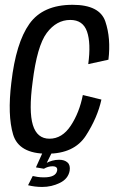

<svg xmlns="http://www.w3.org/2000/svg" viewBox="-20 -620 484 780"><path d="M171.5 4.5Q56.5 4.5 33.2 -73.8Q10 -152 26 -284Q44.5 -446 99.5 -523.2Q154.5 -600.5 275 -600.5Q385 -600.5 408 -532.5Q431 -464.5 420.5 -377.5L338.5 -359.5Q350 -444.5 333.5 -491.8Q317 -539 265.5 -539Q209.5 -539 170 -486.2Q130.5 -433.5 112.5 -287Q96.5 -168 113.5 -112.2Q130.5 -56.5 181 -56.5Q232.5 -56.5 267.5 -109.5Q302.5 -162.5 316.5 -234L392 -215.5Q376 -142 328.8 -68.8Q281.5 4.5 171.5 4.5ZM151.5 139.5Q121.5 139.5 94 132.5L113 95Q121 97 132.8 98.8Q144.5 100.5 158.5 100.5Q206.5 100.5 212 73.5Q215.5 55.5 193 55.5Q175.5 55.5 158.5 65.5L126 60L153 0H190.5L170 41.5Q179 36.5 192.2 32.8Q205.5 29 220 29Q242 29 254.2 40Q266.5 51 263 73.5Q257 106.5 223.2 123Q189.5 139.5 151.5 139.5Z"/></svg>

Font: Anybody
Style: Italic
Weight: 400
Italic angle: -10°
Designer: Tyler Finck
Foundry: Etcetera Type Company
Version: Version 1.010; ttfautohint (v1.8.3) -l 8 -r 50 -G 200 -x 14 